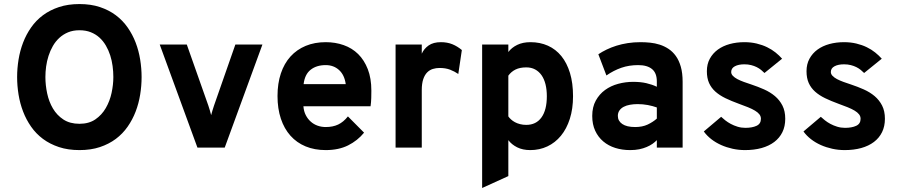

<svg xmlns="http://www.w3.org/2000/svg" viewBox="-20 -732 4458 952"><path d="M374 12.2Q317.4 12.2 272.5 -2.7Q227.5 -17.6 193.1 -43.2Q158.7 -68.8 134.3 -103.8Q109.9 -138.7 94.5 -179Q79.1 -219.2 72 -262.9Q64.9 -306.6 64.9 -350.1Q64.9 -393.1 72 -436.8Q79.1 -480.5 94.5 -520.8Q109.9 -561 134.3 -595.9Q158.7 -630.9 193.1 -656.5Q227.5 -682.1 272.5 -697Q317.4 -711.9 374 -711.9Q430.7 -711.9 475.3 -697Q520 -682.1 554.2 -656.5Q588.4 -630.9 612.8 -595.9Q637.2 -561 652.6 -520.8Q668 -480.5 675 -436.8Q682.1 -393.1 682.1 -350.1Q682.1 -306.6 675 -262.9Q668 -219.2 652.6 -179Q637.2 -138.7 612.8 -103.8Q588.4 -68.8 554.2 -43.2Q520 -17.6 475.3 -2.7Q430.7 12.2 374 12.2ZM374 -118.2Q420.9 -118.2 452.9 -140.1Q484.9 -162.1 504.6 -196.3Q524.4 -230.5 533.2 -271.2Q542 -312 542 -350.1Q542 -377 538.3 -404.5Q534.7 -432.1 526.4 -457.8Q518.1 -483.4 504.9 -506.1Q491.7 -528.8 473.1 -545.7Q454.6 -562.5 429.9 -572.3Q405.3 -582 374 -582Q342.3 -582 317.6 -571.8Q293 -561.5 274.2 -544.2Q255.4 -526.9 242.2 -503.9Q229 -481 220.7 -455.1Q212.4 -429.2 208.7 -402.3Q205.1 -375.5 205.1 -350.1Q205.1 -310.1 213.9 -268.8Q222.7 -227.5 242.4 -194.1Q262.2 -160.6 294.4 -139.4Q326.7 -118.2 374 -118.2Z M1094.2 0H959L772 -511.2H906.2L1013.2 -208Q1017.1 -196.8 1020.5 -184.8Q1023.9 -172.9 1026.9 -161.1Q1033.2 -184.6 1041 -208L1147 -511.2H1281.2Z M1595.2 12.2Q1539.6 12.2 1495.4 -6.1Q1451.2 -24.4 1420.2 -59.1Q1389.2 -93.8 1372.6 -143.6Q1356 -193.4 1356 -255.9Q1356 -318.4 1372.6 -367.9Q1389.2 -417.5 1420.4 -451.9Q1451.7 -486.3 1495.8 -504.6Q1540 -522.9 1595.2 -522.9Q1642.6 -522.9 1684.1 -508.3Q1725.6 -493.7 1755.9 -463.9Q1786.1 -434.1 1803.7 -388.9Q1821.3 -343.8 1821.3 -282.2Q1821.3 -267.1 1820.8 -246.3Q1820.3 -225.6 1817.4 -205.1H1484.4Q1486.3 -180.2 1496.1 -161.1Q1505.9 -142.1 1520.8 -128.9Q1535.6 -115.7 1554.7 -108.9Q1573.7 -102.1 1595.2 -102.1Q1630.4 -102.1 1656.7 -114.5Q1683.1 -127 1705.1 -154.8L1785.2 -74.2Q1752.9 -34.7 1706.1 -11.2Q1659.2 12.2 1595.2 12.2ZM1595.2 -409.2Q1549.3 -409.2 1520.3 -386.2Q1491.2 -363.3 1485.4 -314.9H1694.3Q1688 -360.4 1661.1 -384.8Q1634.3 -409.2 1595.2 -409.2Z M1941.4 0V-511.2H2071.3V-465.8Q2082 -490.2 2105.2 -506.6Q2128.4 -522.9 2166 -522.9Q2197.8 -522.9 2222.9 -512.7Q2248 -502.4 2270 -483.9L2252.4 -365.2Q2233.9 -377.9 2211.7 -386.5Q2189.5 -395 2159.2 -395Q2142.1 -395 2126.2 -390.1Q2110.4 -385.3 2098.1 -373Q2085.9 -360.8 2078.6 -339.4Q2071.3 -317.9 2071.3 -285.2V0Z M2609.4 12.2Q2571.8 12.2 2544.4 -1.5Q2517.1 -15.1 2500.5 -37.1V141.1L2370.6 200.2V-511.2H2500.5V-474.1Q2517.1 -496.1 2544.7 -509.5Q2572.3 -522.9 2610.4 -522.9Q2657.7 -522.9 2696.8 -505.4Q2735.8 -487.8 2763.4 -453.9Q2791 -419.9 2806.2 -369.9Q2821.3 -319.8 2821.3 -254.9Q2821.3 -192.4 2805.4 -142.8Q2789.6 -93.3 2761.2 -58.8Q2732.9 -24.4 2694.1 -6.1Q2655.3 12.2 2609.4 12.2ZM2589.4 -112.8Q2638.2 -112.8 2664.8 -149.7Q2691.4 -186.5 2691.4 -254.9Q2691.4 -287.6 2684.8 -314Q2678.2 -340.3 2665.3 -358.9Q2652.3 -377.4 2633.3 -387.7Q2614.3 -397.9 2589.4 -397.9Q2557.6 -397.9 2536.1 -387.2Q2514.6 -376.5 2500.5 -356.9V-154.8Q2505.4 -147.5 2513.7 -139.9Q2522 -132.3 2533.2 -126.2Q2544.4 -120.1 2558.6 -116.5Q2572.8 -112.8 2589.4 -112.8Z M3236.8 0V-37.1Q3228 -27.8 3215.6 -19Q3203.1 -10.3 3186.5 -3.2Q3169.9 3.9 3149.7 8.1Q3129.4 12.2 3104.5 12.2Q3064.9 12.2 3030.8 1.5Q2996.6 -9.3 2971.2 -30.8Q2945.8 -52.2 2931.2 -83.7Q2916.5 -115.2 2916.5 -157.2Q2916.5 -201.2 2934.1 -233.2Q2951.7 -265.1 2980.2 -285.9Q3008.8 -306.6 3045.2 -316.4Q3081.5 -326.2 3119.6 -326.2Q3156.2 -326.2 3184.8 -319.6Q3213.4 -313 3236.8 -301.8V-328.1Q3236.8 -370.1 3212.9 -389.6Q3189 -409.2 3144.5 -409.2Q3099.1 -409.2 3061 -396Q3022.9 -382.8 2986.8 -357.9L2946.8 -462.9Q2964.8 -475.1 2987.5 -486.1Q3010.3 -497.1 3036.6 -505.4Q3063 -513.7 3093 -518.3Q3123 -522.9 3155.8 -522.9Q3178.7 -522.9 3203.1 -520.5Q3227.5 -518.1 3250.7 -510.7Q3273.9 -503.4 3294.7 -489.7Q3315.4 -476.1 3331.1 -454.3Q3346.7 -432.6 3355.7 -401.1Q3364.7 -369.6 3364.7 -326.2V0ZM3129.4 -102.1Q3165 -102.1 3191.4 -114.5Q3217.8 -127 3236.8 -144V-199.2Q3216.8 -206.5 3192.1 -211.2Q3167.5 -215.8 3141.6 -215.8Q3121.6 -215.8 3103.8 -212.6Q3085.9 -209.5 3072.5 -202.4Q3059.1 -195.3 3051.3 -184.1Q3043.5 -172.9 3043.5 -157.2Q3043.5 -132.3 3065.4 -117.2Q3087.4 -102.1 3129.4 -102.1Z M3770.5 -370.1Q3763.2 -377.4 3753.7 -385.3Q3744.1 -393.1 3731.9 -399.2Q3719.7 -405.3 3704.3 -409.2Q3689 -413.1 3670.9 -413.1Q3641.6 -413.1 3623.5 -403.3Q3605.5 -393.6 3605.5 -375Q3605.5 -364.7 3613.8 -356Q3622.1 -347.2 3636 -339.8Q3649.9 -332.5 3668 -325.9Q3686 -319.3 3705.6 -313Q3738.3 -302.2 3768.8 -288.6Q3799.3 -274.9 3822.5 -255.4Q3845.7 -235.8 3859.6 -208.5Q3873.5 -181.2 3873.5 -143.1Q3873.5 -105.5 3859.4 -76.7Q3845.2 -47.9 3819.1 -28.1Q3793 -8.3 3756.1 2Q3719.2 12.2 3673.8 12.2Q3642.6 12.2 3612.5 5.6Q3582.5 -1 3555.7 -12.9Q3528.8 -24.9 3506.8 -42Q3484.9 -59.1 3469.7 -80.1L3555.7 -152.8Q3564 -145 3575.9 -135.5Q3587.9 -126 3603.3 -117.7Q3618.7 -109.4 3637 -103.8Q3655.3 -98.1 3675.8 -98.1Q3709.5 -98.1 3731.2 -108.2Q3752.9 -118.2 3752.9 -143.1Q3752.9 -155.3 3745.4 -165Q3737.8 -174.8 3723.6 -183.3Q3709.5 -191.9 3689 -200.2Q3668.5 -208.5 3642.6 -217.8Q3606.4 -231 3577.1 -245.1Q3547.9 -259.3 3527.3 -277.6Q3506.8 -295.9 3495.8 -320.3Q3484.9 -344.7 3484.9 -378.9Q3484.9 -414.1 3499.5 -440.9Q3514.2 -467.8 3539.3 -486.1Q3564.5 -504.4 3598.4 -513.7Q3632.3 -522.9 3670.9 -522.9Q3703.6 -522.9 3731.9 -516.1Q3760.3 -509.3 3783.4 -498Q3806.6 -486.8 3825.2 -471.9Q3843.8 -457 3857.9 -440.9Z M4264.6 -370.1Q4257.3 -377.4 4247.8 -385.3Q4238.3 -393.1 4226.1 -399.2Q4213.9 -405.3 4198.5 -409.2Q4183.1 -413.1 4165 -413.1Q4135.7 -413.1 4117.7 -403.3Q4099.6 -393.6 4099.6 -375Q4099.6 -364.7 4107.9 -356Q4116.2 -347.2 4130.1 -339.8Q4144 -332.5 4162.1 -325.9Q4180.2 -319.3 4199.7 -313Q4232.4 -302.2 4262.9 -288.6Q4293.5 -274.9 4316.7 -255.4Q4339.8 -235.8 4353.8 -208.5Q4367.7 -181.2 4367.7 -143.1Q4367.7 -105.5 4353.5 -76.7Q4339.4 -47.9 4313.2 -28.1Q4287.1 -8.3 4250.2 2Q4213.4 12.2 4168 12.2Q4136.7 12.2 4106.7 5.6Q4076.7 -1 4049.8 -12.9Q4022.9 -24.9 4001 -42Q3979 -59.1 3963.9 -80.1L4049.8 -152.8Q4058.1 -145 4070.1 -135.5Q4082 -126 4097.4 -117.7Q4112.8 -109.4 4131.1 -103.8Q4149.4 -98.1 4169.9 -98.1Q4203.6 -98.1 4225.3 -108.2Q4247.1 -118.2 4247.1 -143.1Q4247.1 -155.3 4239.5 -165Q4231.9 -174.8 4217.8 -183.3Q4203.6 -191.9 4183.1 -200.2Q4162.6 -208.5 4136.7 -217.8Q4100.6 -231 4071.3 -245.1Q4042 -259.3 4021.5 -277.6Q4001 -295.9 3990 -320.3Q3979 -344.7 3979 -378.9Q3979 -414.1 3993.7 -440.9Q4008.3 -467.8 4033.4 -486.1Q4058.6 -504.4 4092.5 -513.7Q4126.5 -522.9 4165 -522.9Q4197.8 -522.9 4226.1 -516.1Q4254.4 -509.3 4277.6 -498Q4300.8 -486.8 4319.3 -471.9Q4337.9 -457 4352.1 -440.9Z"/></svg>

Font: Overpass
Style: Bold
Weight: 700
Designer: Delve Withrington
Foundry: Delve Fonts
Version: Version 1.001